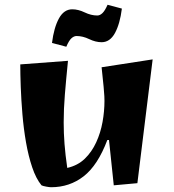

<svg xmlns="http://www.w3.org/2000/svg" viewBox="-20 -762 730 805"><path d="M194 23Q188 23 174 20.5Q160 18 154 15Q131 -13 115 -60.5Q99 -108 89 -165.5Q79 -223 74 -283Q69 -343 67 -397.5Q65 -452 65 -492L265 -507Q257 -427 252 -366Q247 -305 247 -249Q247 -204 250.5 -158.5Q254 -113 262 -58Q306 -68 335.5 -96.5Q365 -125 383.5 -165.5Q402 -206 410 -251Q418 -296 418 -339Q418 -347 417.5 -358.5Q417 -370 414.5 -397.5Q412 -425 406 -480L620 -513L556 6L457 15L437 -175H430Q390 -69 331 -23Q272 23 194 23ZM258 -566 198 -582Q206 -646 227 -684.5Q248 -723 283 -723Q308 -723 335 -710Q362 -697 388 -697Q399 -697 409.5 -707Q420 -717 431 -742L491 -726Q483 -662 462 -623.5Q441 -585 406 -585Q381 -585 354 -598Q327 -611 301 -611Q290 -611 279.5 -601.5Q269 -592 258 -566Z"/></svg>

Font: Joti One
Style: Regular
Weight: 400
Designer: Eduardo Rodriguez Tunni
Foundry: Eduardo Rodriguez Tunni
Version: Version 1.002; ttfautohint (v1.8.4.7-5d5b);gftools[0.9.24]